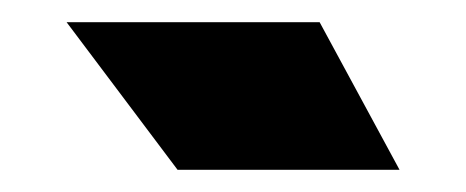

<svg xmlns="http://www.w3.org/2000/svg" viewBox="-20 -749 420 173"><path d="M140 -596 40 -729H268L340 -596Z"/></svg>

Font: Hubot Sans Condensed ExtraLight Black
Style: Regular
Weight: 900
Version: Version 2.000